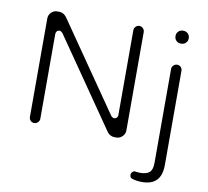

<svg xmlns="http://www.w3.org/2000/svg" viewBox="-96 -813 1239 1146"><g transform="rotate(10 523.5 -240.0)"><path d="M837 226Q803 226 779 218Q779 218 778 218Q772 216 768 212Q762 206 762 196Q762 186 769 178.5Q776 171 785 171Q797 173 798 173H800Q807 174 816 174Q855 174 873 158Q891 142 891 101V-468Q891 -481 900.5 -490.5Q910 -500 923 -500Q936 -500 945 -491Q954 -482 954 -468V103Q954 226 837 226ZM174 -40Q174 -28 164.5 -18.5Q155 -9 142 -9Q129 -9 120 -18Q111 -27 111 -40V-637Q111 -658 126 -673.5Q141 -689 162 -689H175Q200 -689 219 -665Q588 -132 588 -131Q598 -120 608 -120Q616 -120 622.5 -126.5Q629 -133 629 -145V-657Q629 -670 638.5 -679.5Q648 -689 660.5 -689Q673 -689 682.5 -679.5Q692 -670 692 -657V-60Q692 -40 676.5 -24.5Q661 -9 640 -9H628Q616 -9 604.5 -15Q593 -21 586 -30Q215 -566 215 -567Q205 -578 195 -578Q187 -578 180.5 -571.5Q174 -565 174 -553ZM920 -628Q905 -628 894 -639Q883 -650 883 -665V-669Q883 -684 894 -695Q905 -706 920 -706H926Q941 -706 952 -695Q963 -684 963 -669V-665Q963 -650 952 -639Q941 -628 926 -628Z"/></g></svg>

Font: Kurewa Gothic CJK TC Regular
Style: Regular
Weight: 400
Designer: Max Yao
Foundry: Max-Everyday
Version: Version 1.071; ttfautohint (v1.8.3)